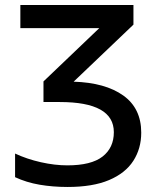

<svg xmlns="http://www.w3.org/2000/svg" viewBox="-20 -734 640 764"><path d="M249 10Q190 10 137.5 1Q85 -8 40 -29V-123Q87 -101 142.5 -88.5Q198 -76 248 -76Q343 -76 388 -111Q433 -146 433 -208Q433 -328 218 -328H153V-410L375 -622H61V-714H511V-636L273 -409Q399 -405 470.5 -354Q542 -303 542 -206Q542 -143 510.5 -94Q479 -45 414 -17.5Q349 10 249 10Z"/></svg>

Font: Noto Sans Mono Medium
Style: Regular
Weight: 500
Designer: Monotype Design Team
Foundry: Monotype Imaging Inc.
Version: Version 2.014